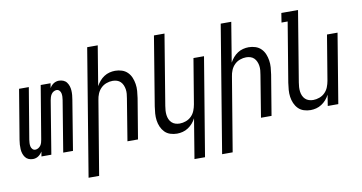

<svg xmlns="http://www.w3.org/2000/svg" viewBox="-87 -968 2673 1416"><g transform="rotate(-10 1250.0 -260.0)"><path d="M93 8Q75 8 60 1.5Q45 -5 35.5 -18Q26 -31 21 -46.5Q16 -62 15 -79Q14 -96 15 -113.5Q16 -131 19 -148L81 -520H154L90 -137Q88 -125 87.5 -112Q87 -99 89.5 -87Q92 -75 100.5 -66Q109 -57 122 -57Q133 -57 144 -63.5Q155 -70 162 -80Q169 -90 172 -101.5Q175 -113 177 -124L243 -520H317L311 -484Q316 -494 323.5 -502Q331 -510 340 -516Q349 -522 359.5 -525Q370 -528 380 -528Q398 -528 413.5 -521.5Q429 -515 438.5 -502Q448 -489 453 -473.5Q458 -458 459 -441Q460 -424 458.5 -406.5Q457 -389 454 -372L393 0H320L383 -383Q385 -395 385.5 -408Q386 -421 383.5 -433Q381 -445 372.5 -454Q364 -463 351 -463Q340 -463 329 -456.5Q318 -450 311.5 -440Q305 -430 301.5 -418.5Q298 -407 296 -396L231 0H157L163 -36Q157 -26 149.5 -18Q142 -10 133 -4Q124 2 113.5 5Q103 8 93 8Z M472 215 629 -735H708L659 -438Q670 -458 684.5 -475Q699 -492 718 -504.5Q737 -517 758.5 -522.5Q780 -528 801 -528Q827 -528 851.5 -520Q876 -512 893.5 -494.5Q911 -477 920.5 -454Q930 -431 934 -405.5Q938 -380 936 -353.5Q934 -327 930 -301L880 0H801L852 -312Q855 -329 856.5 -346Q858 -363 855.5 -379.5Q853 -396 846.5 -411Q840 -426 829 -437Q818 -448 802.5 -453Q787 -458 770 -458Q747 -458 723.5 -449.5Q700 -441 682.5 -423.5Q665 -406 655.5 -383Q646 -360 643 -337L551 215Z M1265 215 1314 -82Q1304 -62 1289 -45Q1274 -28 1255 -15.5Q1236 -3 1214.5 2.5Q1193 8 1172 8Q1146 8 1121.5 0Q1097 -8 1080 -25.5Q1063 -43 1053 -66Q1043 -89 1039.5 -114.5Q1036 -140 1038 -166.5Q1040 -193 1044 -219L1129 -735H1208L1121 -208Q1118 -191 1117 -174Q1116 -157 1118 -140.5Q1120 -124 1126.5 -109Q1133 -94 1144.5 -83Q1156 -72 1171.5 -67Q1187 -62 1204 -62Q1227 -62 1250.5 -70.5Q1274 -79 1291.5 -96.5Q1309 -114 1318 -137Q1327 -160 1331 -183L1387 -520H1466L1344 215Z M1472 215 1629 -735H1708L1659 -438Q1670 -458 1684.5 -475Q1699 -492 1718 -504.5Q1737 -517 1758.5 -522.5Q1780 -528 1801 -528Q1827 -528 1851.5 -520Q1876 -512 1893.5 -494.5Q1911 -477 1920.5 -454Q1930 -431 1934 -405.5Q1938 -380 1936 -353.5Q1934 -327 1930 -301L1880 0H1801L1852 -312Q1855 -329 1856.5 -346Q1858 -363 1855.5 -379.5Q1853 -396 1846.5 -411Q1840 -426 1829 -437Q1818 -448 1802.5 -453Q1787 -458 1770 -458Q1747 -458 1723.5 -449.5Q1700 -441 1682.5 -423.5Q1665 -406 1655.5 -383Q1646 -360 1643 -337L1551 215Z M2172 8Q2146 8 2121.5 0Q2097 -8 2080 -25.5Q2063 -43 2053 -66Q2043 -89 2039.5 -114.5Q2036 -140 2038 -166.5Q2040 -193 2044 -219L2118 -665H2072L2083 -735H2208L2121 -208Q2118 -191 2117 -174Q2116 -157 2118 -140.5Q2120 -124 2126.5 -109Q2133 -94 2144.5 -83Q2156 -72 2171.5 -67Q2187 -62 2204 -62Q2227 -62 2250.5 -70.5Q2274 -79 2291.5 -96.5Q2309 -114 2318 -137Q2327 -160 2331 -183L2387 -520H2466L2380 0H2301L2314 -82Q2304 -62 2289 -45Q2274 -28 2255 -15.5Q2236 -3 2214.5 2.5Q2193 8 2172 8Z"/></g></svg>

Font: Iosevka Fixed
Style: Italic
Weight: 400
Italic angle: -9°
Monospace: yes
Designer: Belleve Invis
Foundry: Belleve Invis
Version: Version 33.2.4